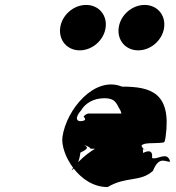

<svg xmlns="http://www.w3.org/2000/svg" viewBox="-20 -811 713 778"><path d="M329 -791C278 -791 231 -750 224 -699C217 -648 252 -607 303 -607C354 -607 401 -648 408 -699C415 -750 380 -791 329 -791ZM566 -791C515 -791 468 -750 461 -699C454 -648 489 -607 540 -607C591 -607 638 -648 645 -699C652 -750 617 -791 566 -791ZM647 -238C649 -242 650 -252 651 -256C676 -436 591 -460 474 -460C364 -505 249 -368 233 -256C224 -189 300 -53 416 -53C492 -98 549 -72 600 -119C625 -182 652 -153 669 -156V-158C657 -200 616 -161 596 -171C602 -216 560 -191 560 -191C559 -240 543 -207 543 -213C549 -258 540 -213 540 -213C546 -251 510 -260 464 -254C398 -232 340 -198 301 -158C266 -123 259 -104 291 -142C301 -158 304 -181 306 -193C342 -209 335 -216 320 -224C316 -225 345 -217 346 -209C341 -207 575 -206 575 -206C571 -206 565 -206 560 -209C544 -223 557 -231 602 -231C646 -232 646 -234 647 -238ZM308 -363C325 -392 358 -413 403 -413C442 -413 450 -398 464 -370C473 -359 469 -345 483 -340C489 -340 477 -351 485 -351H339C335 -351 322 -346 319 -338C330 -327 326 -320 302 -320C285 -324 290 -342 308 -363Z"/></svg>

Font: Hussar Przerywany
Style: Obl
Weight: 400
Foundry: Cannot Into Space Fonts
Version: Version 0.982